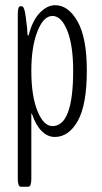

<svg xmlns="http://www.w3.org/2000/svg" viewBox="-20 -517 391 733"><path d="M59.1 195.8Q47.9 195.8 47.9 164.6V-463.4Q47.9 -493.2 57.6 -493.2H63Q73.2 -493.2 78.1 -454.1Q85 -402.8 85 -386.2Q85.9 -380.9 87.4 -380.9Q88.4 -380.9 89.8 -384.3Q104.5 -439.9 132.3 -468.5Q160.2 -497.1 190.4 -497.1Q241.2 -497.1 276.4 -434.6Q311.5 -372.1 311.5 -248Q311.5 -117.2 277.1 -55.7Q242.7 5.9 189 5.9Q162.1 5.9 139.4 -16.4Q116.7 -38.6 102.5 -81.1Q101.6 -84 100.6 -84Q99.6 -84 99.6 -79.1V164.6Q99.6 195.8 88.4 195.8ZM180.2 -35.6Q259.3 -35.6 259.3 -246.6Q259.3 -344.2 236.8 -400.1Q214.4 -456.1 180.2 -456.1Q146 -456.1 122.8 -397Q99.6 -337.9 99.6 -246.6Q99.6 -150.9 123 -93.3Q146.5 -35.6 180.2 -35.6Z"/></svg>

Font: BenchNine Light
Style: Regular
Weight: 300
Version: Version 1 ; ttfautohint (v0.92.18-e454-dirty) -l 8 -r 50 -G 